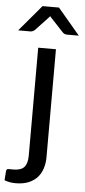

<svg xmlns="http://www.w3.org/2000/svg" viewBox="-96 -749 428 965"><g transform="rotate(5 118.0 -267.0)"><path d="M164.5 -506.5H75V37.5C75 64.5 69.5 84.1 58.5 96.2C47.5 108.4 29 114.5 3 114.5C-3.3 114.5 -8.6 114.4 -12.8 114.2C-16.9 114.1 -20.3 114.2 -23 114.5C-25.7 114.8 -27.7 115.8 -29 117.2C-30.3 118.8 -31.3 121 -32 124L-35.5 172C-26.5 175.3 -17.6 177.8 -8.8 179.5C0.1 181.2 10 182 21 182C46.3 182 68.1 178.2 86.2 170.8C104.4 163.2 119.2 153 130.8 140C142.2 127 150.8 111.8 156.2 94.2C161.8 76.8 164.5 57.8 164.5 37.5ZM273 -584.5 161.5 -716.5H78.5L-33 -584.5H28.5C36.5 -584.5 44 -587.7 51 -594L113 -660C114.3 -661.3 115.7 -662.8 117 -664.5C118.3 -666.2 119.8 -667.8 121.5 -669.5C123.8 -665.8 126.5 -662.7 129.5 -660L191 -594C194.7 -590.3 198.4 -587.8 202.2 -586.5C206.1 -585.2 209.8 -584.5 213.5 -584.5Z"/></g></svg>

Font: LatoLatin
Style: Regular
Weight: 400
Designer: Lukasz Dziedzic with Adam Twardoch and Botio Nikoltchev
Foundry: tyPoland Lukasz Dziedzic
Version: Version 2.015; 2015-08-06; http://www.latofonts.com/